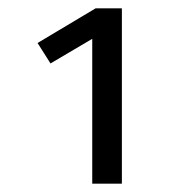

<svg xmlns="http://www.w3.org/2000/svg" viewBox="-20 -765 444 460"><path d="M272 -745V-325H201V-672L101 -613L70 -662L209 -745Z"/></svg>

Font: Sedus Text
Style: Regular
Weight: 400
Designer: TypeMates
Foundry: TypeMates, Runge Thomsen GbR
Version: Version 4.202;PS 004.202;hotconv 1.0.88;makeotf.lib2.5.64775